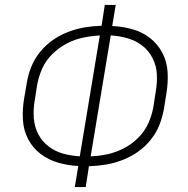

<svg xmlns="http://www.w3.org/2000/svg" viewBox="-20 -755 760 775"><path d="M282 0H326L339 -84Q373 -85 406.5 -90.5Q440 -96 473 -108.5Q506 -121 535.5 -141.5Q565 -162 588 -190.5Q611 -219 623.5 -251Q636 -283 642 -317L652 -380Q659 -423 656.5 -464.5Q654 -506 635.5 -541.5Q617 -577 585.5 -601.5Q554 -626 514.5 -637Q475 -648 433 -650L447 -735H403L390 -651Q356 -650 322.5 -644.5Q289 -639 256 -626.5Q223 -614 193.5 -593.5Q164 -573 141.5 -545Q119 -517 106 -484.5Q93 -452 88 -419L77 -355Q70 -313 72.5 -271Q75 -229 93.5 -193.5Q112 -158 143.5 -134Q175 -110 214.5 -98.5Q254 -87 296 -85ZM302 -124Q267 -126 234.5 -135Q202 -144 175.5 -164.5Q149 -185 134 -214.5Q119 -244 116.5 -278.5Q114 -313 120 -349L130 -412Q136 -446 150.5 -478.5Q165 -511 191 -536.5Q217 -562 249 -579Q281 -596 315 -603Q349 -610 383 -612ZM346 -124 427 -612Q462 -610 495 -600.5Q528 -591 554 -571Q580 -551 595.5 -521Q611 -491 613 -456.5Q615 -422 609 -387L599 -323Q593 -289 578.5 -257Q564 -225 538 -199Q512 -173 480 -156.5Q448 -140 414 -132.5Q380 -125 346 -124Z"/></svg>

Font: Iosevka Sparkle XLtObl
Style: Regular
Weight: 200
Italic angle: -9°
Designer: Belleve Invis
Foundry: Belleve Invis
Version: Version 4.5.0; ttfautohint (v1.8.3)